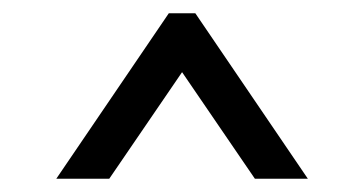

<svg xmlns="http://www.w3.org/2000/svg" viewBox="-20 -730 550 290"><path d="M145 -460H65L235 -710H275L445 -460H365L255 -621Z"/></svg>

Font: Jost
Style: Regular
Weight: 400
Version: Version 3.710